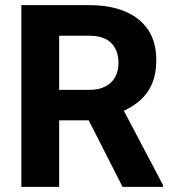

<svg xmlns="http://www.w3.org/2000/svg" viewBox="-20 -731 678 751"><path d="M328.1 -710.9Q410.2 -710.9 469 -686.3Q527.8 -661.6 559.6 -614Q591.3 -566.4 591.3 -496.1Q591.3 -438.5 572 -397.7Q552.7 -356.9 517.8 -329.8Q482.9 -302.7 435.5 -286.1L388.7 -260.3H161.6V-379.4H328.1Q366.2 -379.4 391.8 -392.6Q417.5 -405.8 430.4 -429.4Q443.4 -453.1 443.4 -484.9Q443.4 -534.2 415 -562.7Q386.7 -591.3 328.1 -591.3H211.4V0H63.5V-710.9ZM297.9 -317.4H454.1L617.7 -6.8V0H459.5Z"/></svg>

Font: Heebo
Style: Bold
Weight: 700
Designer: Oded Ezer
Foundry: Ezer Type House
Version: Version 3.100